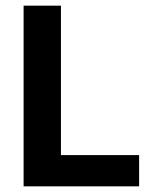

<svg xmlns="http://www.w3.org/2000/svg" viewBox="-20 -659 539 679"><path d="M195.5 -639V0H63.5V-639ZM137.5 0V-110.5H472V0Z"/></svg>

Font: Anek Devanagari Medium SemiBold
Style: Regular
Weight: 600
Version: Version 1.003